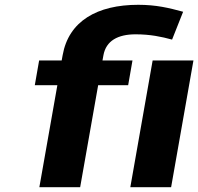

<svg xmlns="http://www.w3.org/2000/svg" viewBox="-20 -780 826 800"><path d="M545 -637C606 -637 653 -627 697 -615L743 -731C684 -747 631 -760 556 -760C385 -760 266 -692 241 -550L237 -528H143L125 -425H219L144 0H314L389 -425H514L532 -528H407L411 -550C422 -610 471 -637 545 -637ZM693 0 786 -528H616L523 0Z"/></svg>

Font: Asimov
Style: XWidIt
Weight: 500
Designer: Google
Version: Version 2.000980; 2014